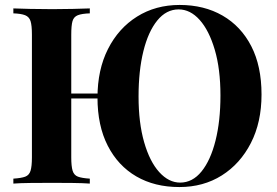

<svg xmlns="http://www.w3.org/2000/svg" viewBox="-20 -742 1120 776"><path d="M706 -722Q805 -722 879.5 -679Q954 -636 995.5 -555.5Q1037 -475 1037 -360Q1037 -248 994 -164Q951 -80 876.5 -33Q802 14 705 14Q605 14 531 -29Q457 -72 415.5 -153Q374 -234 374 -348Q374 -460 416.5 -544Q459 -628 534 -675Q609 -722 706 -722ZM451 -364V-344H198V-364ZM702 -704Q652 -704 615.5 -659Q579 -614 559.5 -535Q540 -456 540 -352Q540 -246 562.5 -167.5Q585 -89 623.5 -46.5Q662 -4 708 -4Q758 -4 794.5 -49Q831 -94 851 -173.5Q871 -253 871 -356Q871 -463 848 -541Q825 -619 787 -661.5Q749 -704 702 -704ZM343 -708V-688Q311 -687 294.5 -680.5Q278 -674 273 -656.5Q268 -639 268 -602V-106Q268 -70 273.5 -52Q279 -34 295 -28Q311 -22 343 -20V0Q316 -2 275 -2.5Q234 -3 192 -3Q143 -3 101.5 -2.5Q60 -2 34 0V-20Q66 -22 82 -28Q98 -34 103.5 -52Q109 -70 109 -106V-602Q109 -639 103.5 -656.5Q98 -674 81.5 -680.5Q65 -687 34 -688V-708Q60 -707 101.5 -706Q143 -705 192 -705Q234 -705 275 -706Q316 -707 343 -708Z"/></svg>

Font: Playfair Display
Style: Bold
Weight: 700
Designer: Claus Eggers Sørensen
Foundry: Claus Eggers Sørensen
Version: Version 1.203